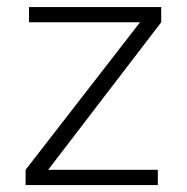

<svg xmlns="http://www.w3.org/2000/svg" viewBox="-20 -533 538 553"><path d="M63.5 -512.7H444.3V-468.8L118.7 -43.9H434.6V0H53.7V-43.9L383.3 -468.8H63.5Z"/></svg>

Font: Voltera Light
Style: Light
Weight: 300
Designer: Bernd Montag
Version: Version 1.301